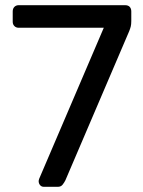

<svg xmlns="http://www.w3.org/2000/svg" viewBox="-20 -720 553 740"><path d="M149 0Q140 0 134.5 -6.5Q129 -13 129 -22Q129 -25 131 -31L380 -613H52Q42 -613 35.5 -619.5Q29 -626 29 -636V-676Q29 -687 35.5 -693.5Q42 -700 52 -700H462Q474 -700 480 -693.5Q486 -687 486 -676V-639Q486 -626 484 -618Q482 -610 478 -600L232 -25Q228 -17 221.5 -8.5Q215 0 203 0Z"/></svg>

Font: DVN-Rubik
Style: Regular
Weight: 400
Designer: Hubert and Fischer
Foundry: Hubert & Fischer
Version: Version 2.102